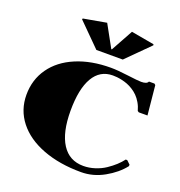

<svg xmlns="http://www.w3.org/2000/svg" viewBox="-174 -1155 1227 1311"><g transform="rotate(20 440.0 -500.0)"><path d="M374 -810.1 210.9 -973.1 212.9 -980 379.9 -1009.8 467.8 -850.1H472.2L560.1 -1009.8L727.1 -980L729 -973.1L565.9 -810.1ZM509.8 -730Q557.6 -730 635 -720Q712.4 -710 734.9 -710Q777.3 -710 785.2 -730H825.2L834 -722.2L855 -508.8H792L782.2 -515.1Q773.9 -545.9 759 -571.3Q744.1 -596.7 726.8 -614Q709.5 -631.3 688.5 -644.5Q667.5 -657.7 647.7 -665.3Q627.9 -672.9 606.9 -677.5Q585.9 -682.1 570.3 -683.6Q554.7 -685.1 540 -685.1Q447.3 -685.1 398.7 -601.8Q350.1 -518.6 350.1 -359.9Q350.1 -203.1 404.1 -119.1Q458 -35.2 560.1 -35.2Q602.5 -35.2 644 -48.6Q685.5 -62 718.3 -84Q751 -106 775.9 -128.9Q800.8 -151.9 818.8 -175.8L830.1 -174.8L855 -150.9L854 -140.1Q806.2 -79.1 726.8 -34.7Q647.5 9.8 560.1 9.8Q402.8 9.8 282.2 -36.1Q161.6 -82 95.7 -166Q29.8 -250 29.8 -359.9Q29.8 -469.7 89.4 -554Q148.9 -638.2 258.1 -684.1Q367.2 -730 509.8 -730Z"/></g></svg>

Font: Yokawerad
Style: Regular
Weight: 500
Designer: gluk
Foundry: gluk
Version: Version 0.79